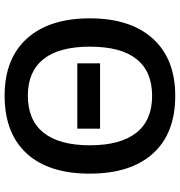

<svg xmlns="http://www.w3.org/2000/svg" viewBox="6 -771 775 827"><g transform="rotate(-90 393.5 -357.5)"><path d="M534.2 -412.1V-314H252.9V-412.1ZM728 -357.9Q728 -183.6 640.9 -86.9Q553.7 9.8 394 9.8Q232.4 9.8 145.8 -86.2Q59.1 -182.1 59.1 -358.9Q59.1 -535.6 146.2 -630.4Q233.4 -725.1 395 -725.1Q554.2 -725.1 641.1 -628.9Q728 -532.7 728 -357.9ZM181.2 -357.9Q181.2 -226.6 234.9 -158.2Q288.6 -89.8 394 -89.8Q499 -89.8 552.5 -157Q606 -224.1 606 -357.9Q606 -490.2 552.5 -557.6Q499 -625 395 -625Q289.1 -625 235.1 -556.9Q181.2 -488.8 181.2 -357.9Z"/></g></svg>

Font: JBL Sans
Style: Semibold
Weight: 600
Version: Version 1.10